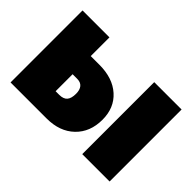

<svg xmlns="http://www.w3.org/2000/svg" viewBox="-95 -721 943 943"><g transform="rotate(45 376.5 -250.0)"><path d="M33 -500H220V-126H245Q274 -126 287 -141Q300 -156 300 -188Q300 -215 288 -229.5Q276 -244 252 -244H84V-370H280Q373 -370 427.5 -321Q482 -272 482 -190Q482 -104 428 -52Q374 0 283 0H33ZM531 -500H721V0H531Z"/></g></svg>

Font: Moderustic ExtraBold
Style: Regular
Weight: 800
Designer: Tural Alisoy
Foundry: TAFT Foundry
Version: Version 2.120